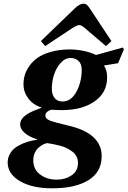

<svg xmlns="http://www.w3.org/2000/svg" viewBox="-20 -767 684 1029"><path d="M257.8 -291Q257.8 -260.3 272.5 -241.7Q287.1 -223.1 315.9 -223.1Q358.9 -223.1 387.2 -271Q418 -324.7 418 -395Q416.5 -427.7 399.4 -441.9Q382.3 -456.1 358.9 -456.1Q328.1 -456.1 304.2 -429Q280.3 -401.9 269 -364.7Q257.8 -327.6 257.8 -291ZM158.2 92.8Q158.7 141.6 195.6 168.7Q232.4 195.8 284.2 195.8Q329.6 195.8 364 172.6Q398.4 149.4 397.9 105Q397.5 86.4 389.6 71Q381.8 55.7 366.9 44.9Q352.1 34.2 337.2 26.6Q322.3 19 301 13.7Q279.8 8.3 265.9 5.6Q252 2.9 232.9 0Q222.7 1.5 211.2 7.3Q199.7 13.2 187.3 23.7Q174.8 34.2 166.5 52.2Q158.2 70.3 158.2 92.8ZM21 105Q21 76.2 35.6 53.2Q50.3 30.3 74.7 16.1Q99.1 2 125 -6.3Q150.9 -14.6 179.2 -18.1V-20Q136.2 -33.7 112.1 -54.9Q87.9 -76.2 87.9 -100.1Q87.9 -143.1 162.1 -173.8Q185.5 -183.1 202.1 -189V-190.9Q178.7 -198.2 158.4 -212.6Q138.2 -227.1 122.3 -253.7Q106.4 -280.3 106 -313Q105.5 -337.9 112.3 -362.5Q119.1 -387.2 137 -412.8Q154.8 -438.5 182.1 -457.8Q209.5 -477.1 254.2 -489.5Q298.8 -502 355 -502Q392.6 -502 430.7 -493.7Q468.8 -485.4 494.1 -472.2L638.2 -512.2L644 -502.9L612.8 -428.2L537.1 -416Q554.2 -389.6 554.2 -352.1Q554.2 -271.5 488.3 -224.6Q422.4 -177.7 314.9 -176.8Q286.1 -176.8 254.9 -179.2Q223.1 -168.5 223.1 -147Q223.6 -130.4 246.8 -121.1Q270 -111.8 345.2 -94.2Q524.9 -52.7 524.9 69.8Q524.9 154.8 454.3 198.5Q383.8 242.2 259.8 242.2Q152.8 242.2 87.6 204.3Q22.5 166.5 21 105ZM199.2 -546.9 378.9 -720.2Q405.8 -747.1 426.8 -747.1Q438.5 -747.1 446.3 -740.2Q454.1 -733.4 462.9 -719.2L577.1 -546.9L547.9 -520L435.1 -616.2Q416.5 -632.8 404.8 -632.8Q394 -632.8 367.2 -616.2L222.2 -520Z"/></svg>

Font: Linguistics Pro
Style: Bold Italic
Weight: 700
Italic angle: -12°
Designer: Stefan Peev, Context Ltd
Foundry: Stefan Peev, Context Ltd
Version: Version 001.000